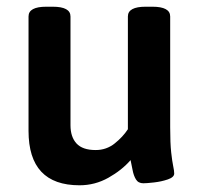

<svg xmlns="http://www.w3.org/2000/svg" viewBox="-20 -545 597 572"><path d="M217 7Q65 7 65 -155V-496Q65 -525 118 -525H137Q190 -525 190 -496V-172Q190 -137 208 -117.5Q226 -98 265 -98Q297 -98 321.5 -117.5Q346 -137 361 -160V-496Q361 -525 414 -525H434Q487 -525 487 -496V-166Q487 -118 490 -91Q493 -64 496 -50Q499 -36 499 -28Q499 -17 480 -10.5Q461 -4 439 -1.5Q417 1 407 1Q392 1 385 -10.5Q378 -22 375 -38.5Q372 -55 369 -68Q343 -38 303 -15.5Q263 7 217 7Z"/></svg>

Font: Asap SemiBold
Style: Regular
Weight: 600
Designer: Pablo Cosgaya
Foundry: Omnibus-Type
Version: Version 3.001; ttfautohint (v1.8.3)